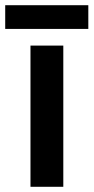

<svg xmlns="http://www.w3.org/2000/svg" viewBox="-36 -717 359 737"><path d="M303 -697H-16V-606H303ZM207 0V-542H81V0Z"/></svg>

Font: Noto Sans Sinhala SemiBold
Style: Regular
Weight: 600
Designer: Jelle Bosma - Monotype Design Team
Foundry: Monotype Imaging Inc.
Version: Version 2.006